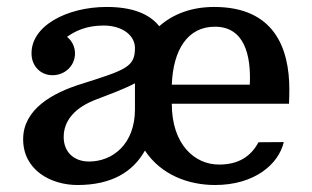

<svg xmlns="http://www.w3.org/2000/svg" viewBox="-20 -525 901 555"><path d="M46.9 -122.6C46.9 -33.2 127 9.8 204.1 9.8C302.2 9.8 364.3 -27.8 398.9 -89.8C445.8 -19 525.4 9.8 601.6 9.8C715.3 9.8 785.2 -49.8 800.3 -114.3L727.1 -113.8C705.6 -73.2 669.9 -49.3 613.3 -49.3C542.5 -49.3 476.6 -107.4 476.6 -225.1H815.4C815.9 -237.8 816.4 -253.4 816.4 -266.1C816.4 -388.2 771 -504.9 599.1 -504.9C532.7 -504.9 479.5 -483.9 440.4 -449.2C411.1 -485.8 361.3 -504.9 288.1 -504.9C173.8 -504.9 66.4 -449.7 71.3 -365.7C73.2 -333 97.7 -307.6 131.8 -307.6C168 -307.6 196.8 -335 196.8 -370.6C196.8 -389.6 188 -407.2 173.8 -418.5C196.3 -434.6 229 -451.2 279.3 -451.2C333.5 -451.2 370.1 -422.9 370.1 -386.2C370.1 -331.5 344.2 -323.2 216.3 -282.7C130.4 -256.3 46.9 -208.5 46.9 -122.6ZM476.6 -280.3C480.5 -381.8 522.9 -447.8 601.1 -447.8C686 -447.8 706.1 -366.7 702.1 -280.3ZM164.1 -128.9C164.1 -176.8 196.8 -214.8 260.3 -238.3C283.7 -247.6 332.5 -264.6 370.1 -284.2V-209C370.1 -108.9 306.2 -58.1 237.3 -58.1C193.8 -58.1 164.1 -85.4 164.1 -128.9Z"/></svg>

Font: Arbutus Slab
Style: Regular
Weight: 400
Designer: Karolina Lach
Foundry: Karolina Lach
Version: Version 1.001